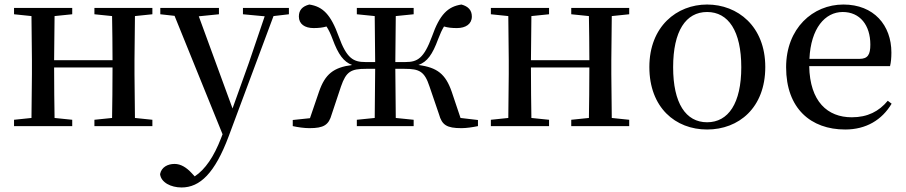

<svg xmlns="http://www.w3.org/2000/svg" viewBox="-20 -557 4000 848"><path d="M397 -494 475 -486C476 -432 477 -351 477 -291H219L221 -486L299 -494V-522H42V-494L119 -486L121 -292V-230L119 -36L42 -28V0H299V-28L221 -36C220 -92 219 -179 219 -259H477C477 -179 476 -92 475 -36L397 -28V0H653V-28L576 -36L574 -230V-292L576 -486L653 -494V-522H397Z M1053 -494 1149 -485 1079 -279 1007 -78 858 -485 947 -494V-522H688V-494L751 -487L963 36L956 54C925 134 887 191 840 222L827 208C804 183 779 167 751 167C721 167 693 181 687 212C691 249 735 271 782 271C863 271 929 208 990 45L1188 -486L1256 -494V-522H1053Z M1556 -494 1635 -486 1637 -283H1593C1541 -283 1511 -299 1476 -396C1441 -493 1406 -528 1346 -537C1315 -529 1300 -512 1300 -484C1300 -451 1326 -433 1365 -433C1387 -433 1405 -435 1422 -440C1432 -425 1440 -408 1449 -384C1474 -316 1498 -284 1535 -270C1453 -259 1416 -230 1389 -152L1349 -35L1273 -27V0C1296 5 1323 9 1347 9C1410 9 1432 -5 1445 -52L1486 -175C1509 -242 1531 -253 1597 -253H1637L1635 -36L1556 -28V0H1807V-28L1728 -36L1726 -253H1767C1832 -253 1855 -242 1877 -175L1919 -52C1932 -5 1953 9 2018 9C2040 9 2067 5 2091 0V-27L2014 -36L1975 -152C1948 -230 1911 -259 1828 -270C1867 -284 1890 -316 1915 -384C1924 -408 1932 -425 1941 -440C1958 -435 1975 -433 1998 -433C2037 -433 2064 -451 2064 -484C2064 -512 2048 -529 2018 -537C1958 -528 1922 -493 1888 -396C1852 -299 1824 -283 1771 -283H1726L1728 -486L1807 -494V-522H1556Z M2503 -494 2581 -486C2582 -432 2583 -351 2583 -291H2325L2327 -486L2405 -494V-522H2148V-494L2225 -486L2227 -292V-230L2225 -36L2148 -28V0H2405V-28L2327 -36C2326 -92 2325 -179 2325 -259H2583C2583 -179 2582 -92 2581 -36L2503 -28V0H2759V-28L2682 -36L2680 -230V-292L2682 -486L2759 -494V-522H2503Z M3103 15C3243 15 3360 -81 3360 -261C3360 -441 3238 -537 3103 -537C2969 -537 2848 -440 2848 -261C2848 -82 2963 15 3103 15ZM3103 -17C3009 -17 2953 -101 2953 -260C2953 -420 3009 -504 3103 -504C3197 -504 3254 -420 3254 -260C3254 -101 3197 -17 3103 -17Z M3713 15C3805 15 3875 -27 3918 -99L3901 -112C3862 -65 3812 -39 3742 -39C3635 -39 3557 -108 3554 -265H3911C3915 -281 3917 -301 3917 -325C3917 -445 3840 -537 3705 -537C3570 -537 3452 -432 3452 -260C3452 -78 3561 15 3713 15ZM3555 -297C3561 -432 3624 -504 3702 -504C3778 -504 3824 -446 3824 -360C3824 -316 3813 -297 3776 -297Z"/></svg>

Font: Noto Serif TC Medium
Style: Regular
Weight: 500
Designer: Ryoko NISHIZUKA 西塚涼子 (kana & ideographs); Frank Grießhammer (Latin, Greek & Cyrillic); Wenlong ZHANG 张文龙 (bopomofo); San
Foundry: Adobe
Version: Version 2.001;hotconv 1.1.0;makeotfexe 2.6.0